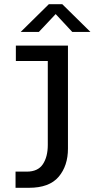

<svg xmlns="http://www.w3.org/2000/svg" viewBox="-20 -717 450 914"><path d="M54 177V100H107.5Q160.5 100 184 64.8Q207.5 29.5 207.5 -27V-426.5H55.5V-500H303.5V-9.5Q303.5 72.5 259 124.8Q214.5 177 118 177ZM78.5 -565 212.5 -697H276.5L410.5 -565H324L245 -650L165 -565Z"/></svg>

Font: Trispace SemiCondensed
Style: Regular
Weight: 400
Width: 4
Designer: Tyler Finck
Foundry: Etcetera Type Company
Version: Version 1.210; ttfautohint (v1.8.3)